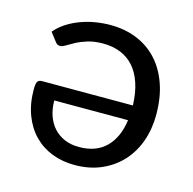

<svg xmlns="http://www.w3.org/2000/svg" viewBox="-80 -566 657 653"><g transform="rotate(15 249.0 -239.0)"><path d="M236.3 6.8Q193.4 6.8 156.7 -7.3Q120.1 -21.5 93.3 -48.8Q66.4 -76.2 51.3 -116Q36.1 -155.8 36.1 -206.5Q36.1 -226.6 40.5 -233.4Q44.9 -240.2 57.1 -240.2H376Q374.5 -284.7 363.3 -318.1Q352.1 -351.6 332.5 -373.5Q313 -395.5 285.6 -406.5Q258.3 -417.5 224.6 -417.5Q193.4 -417.5 170.4 -410.4Q147.5 -403.3 131.1 -394.5Q114.7 -385.7 103.3 -378.7Q91.8 -371.6 84 -371.6Q78.6 -371.6 74.7 -373.8Q70.8 -376 67.9 -379.9L43.9 -411.1Q60.1 -430.2 81.8 -444.1Q103.5 -458 128.2 -467Q152.8 -476.1 179.4 -480.5Q206.1 -484.9 231.9 -484.9Q281.7 -484.9 323.7 -468.3Q365.7 -451.7 396.2 -419.2Q426.8 -386.7 443.8 -339.1Q460.9 -291.5 460.9 -229.5Q460.9 -179.7 445.6 -136.5Q430.2 -93.3 401.1 -61.5Q372.1 -29.8 330.3 -11.5Q288.6 6.8 236.3 6.8ZM234.9 -56.2Q294.9 -56.2 329.8 -90.8Q364.7 -125.5 373 -187.5H113.3Q113.3 -158.7 121.6 -134.5Q129.9 -110.4 145.5 -93Q161.1 -75.7 183.6 -65.9Q206.1 -56.2 234.9 -56.2Z"/></g></svg>

Font: Carlito
Style: Regular
Weight: 400
Designer: Lukasz Dziedzic
Foundry: tyPoland Lukasz Dziedzic
Version: Version 1.104